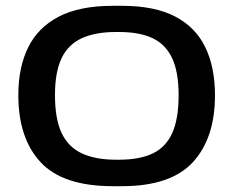

<svg xmlns="http://www.w3.org/2000/svg" viewBox="-20 -630 803 660"><path d="M368 10Q196 10 119.5 -72.5Q43 -155 43 -303Q43 -398 76.5 -466.5Q110 -535 181.5 -572.5Q253 -610 368 -610H399Q512 -610 582.5 -573Q653 -536 686 -467Q719 -398 719 -303Q719 -155 643 -72.5Q567 10 399 10ZM378 -81H389Q460 -81 505 -102.5Q550 -124 572 -172.5Q594 -221 594 -303Q594 -383 571.5 -430.5Q549 -478 504 -499Q459 -520 389 -520H378Q308 -520 261 -498.5Q214 -477 191.5 -429.5Q169 -382 169 -303Q169 -221 192 -172.5Q215 -124 262 -102.5Q309 -81 378 -81Z"/></svg>

Font: Red Rose Medium
Style: Regular
Weight: 500
Designer: Jaikishan Patel
Version: Version 2.000